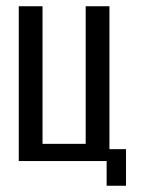

<svg xmlns="http://www.w3.org/2000/svg" viewBox="-20 -515 457 614"><path d="M321 79V0H40V-495H116V-55H254V-495H330V-38H383V79Z"/></svg>

Font: Alumni Sans Medium
Style: Regular
Weight: 500
Designer: Robert E. Leuschke
Foundry: Robert E. Leuschke
Version: Version 1.018